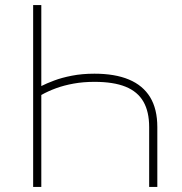

<svg xmlns="http://www.w3.org/2000/svg" viewBox="-20 -733 712 753"><path d="M110 0Q110 -61 110 -117Q110 -173 110 -238V-475Q110 -540.5 110 -596.5Q110 -652.5 110 -713H142Q142 -652.5 142 -596.5Q142 -540.5 142 -475V-395.5Q162.5 -406 192.5 -417.2Q222.5 -428.5 262.2 -436.2Q302 -444 350.5 -444Q431 -444 485.8 -421Q540.5 -398 568.8 -351.8Q597 -305.5 597 -234.5Q597 -223.5 597 -212.5Q597 -201.5 597 -190.5Q597 -138.5 597 -93.8Q597 -49 597 0H565Q565 -51.5 565 -98.8Q565 -146 565 -200.5V-234.5Q565 -295 542.5 -334.2Q520 -373.5 472.8 -392.8Q425.5 -412 350.5 -412Q306.5 -412 269 -405.2Q231.5 -398.5 200 -387Q168.5 -375.5 142 -360.5V-238Q142 -173 142 -117Q142 -61 142 0Z"/></svg>

Font: Commissioner Thin
Style: Regular
Weight: 100
Designer: Kostas Bartsokas
Foundry: Kostas Bartsokas
Version: Version 1.001;gftools[0.9.23]